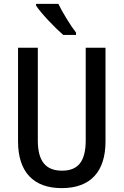

<svg xmlns="http://www.w3.org/2000/svg" viewBox="-20 -960 637 990"><path d="M281 -940H166V-931C192 -891 265 -815 306 -780H372V-792C344 -828 302 -896 281 -940ZM524 -231V-714H422V-237C422 -128 383 -80 300 -80C218 -80 175 -126 175 -236V-714H73V-231C73 -74 152 10 298 10C448 10 524 -76 524 -231Z"/></svg>

Font: Noto Sans Gujarati UI Condensed Medium
Style: Regular
Weight: 500
Width: 3
Designer: Jelle Bosma - Monotype Design Team, Universal Thirst
Foundry: Monotype Imaging Inc.
Version: Version 2.106